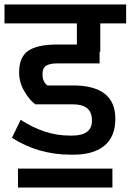

<svg xmlns="http://www.w3.org/2000/svg" viewBox="-30 -674 581 854"><path d="M224 -392Q191 -392 175 -381.5Q159 -371 159 -344Q159 -310 181 -294H294Q483 -294 483 -146Q483 -66 434.5 -26Q386 14 296 14H285Q141 14 23 -61L62 -141Q170 -71 279 -71H292Q335 -71 357.5 -88Q380 -105 379 -141Q378 -210 294 -210H127Q101 -229 78 -268.5Q55 -308 55 -352Q55 -420 95.5 -448Q136 -476 224 -476H312V-570H-10V-654H531V-570H416V-444H413V-392ZM50 160V76H470V160Z"/></svg>

Font: Biryani DemiBold
Style: Regular
Weight: 600
Designer: Dan Reynolds and Mathieu Réguer
Foundry: Dan Reynolds and Mathieu Réguer
Version: Version 1.003;PS 001.003;hotconv 1.0.70;makeotf.lib2.5.58329